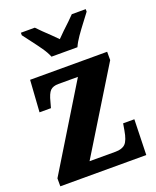

<svg xmlns="http://www.w3.org/2000/svg" viewBox="-142 -849 756 932"><g transform="rotate(-20 235.5 -383.0)"><path d="M6 0V-41L268 -470H167Q139 -470 125 -456Q111 -442 101 -401L93 -372H34L45 -536H443V-493L181 -66H315Q350 -66 366.5 -83Q383 -100 391 -148L397 -183H455L450 0ZM181 -606Q172 -629 153.5 -655.5Q135 -682 115 -708Q95 -734 81 -753V-766H153Q164 -754 181 -737.5Q198 -721 216.5 -703.5Q235 -686 248 -672Q261 -686 279.5 -703.5Q298 -721 315.5 -737.5Q333 -754 344 -766H416V-753Q402 -734 382 -708Q362 -682 343.5 -655.5Q325 -629 315 -606Z"/></g></svg>

Font: Noto Serif Tamil Condensed ExtraBold
Style: Regular
Weight: 800
Width: 3
Designer: Indian Type Foundry, Tom Grace, and the Monotype Design Team
Foundry: Monotype Imaging Inc.
Version: Version 2.004; ttfautohint (v1.8.4.7-5d5b)